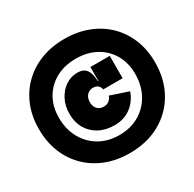

<svg xmlns="http://www.w3.org/2000/svg" viewBox="-171 -966 1173 1160"><g transform="rotate(-30 416.0 -386.0)"><path d="M416 -784Q506 -784 580.2 -755.2Q654.5 -726.5 708.5 -673.5Q762.5 -620.5 791.8 -548Q821 -475.5 821 -388Q821 -270 770 -179.8Q719 -89.5 627.8 -38.8Q536.5 12 416 12Q326 12 251.8 -17Q177.5 -46 123.5 -99.5Q69.5 -153 40.2 -226.2Q11 -299.5 11 -388Q11 -475.5 40.2 -548Q69.5 -620.5 123.5 -673.5Q177.5 -726.5 251.8 -755.2Q326 -784 416 -784ZM416 -114Q494.5 -114 554.5 -149Q614.5 -184 648.2 -245.8Q682 -307.5 682 -388Q682 -464.5 648.2 -522.8Q614.5 -581 554.5 -613.5Q494.5 -646 416 -646Q337.5 -646 277.5 -613.5Q217.5 -581 183.8 -522.8Q150 -464.5 150 -388Q150 -307.5 183.8 -245.8Q217.5 -184 277.5 -149Q337.5 -114 416 -114ZM421 -180Q359 -180 313.2 -204.8Q267.5 -229.5 242.2 -273.2Q217 -317 217 -374Q217 -431 239.8 -474.8Q262.5 -518.5 300 -543.2Q337.5 -568 381 -568Q413.5 -568 431.2 -554.5Q449 -541 456.2 -516.8Q463.5 -492.5 465 -460H481L468 -402Q464.5 -420 452.2 -431Q440 -442 419 -442Q401 -442 387.5 -433.5Q374 -425 366.5 -410Q359 -395 359 -375.5Q359 -355.5 366.2 -341Q373.5 -326.5 387 -318.2Q400.5 -310 419 -310Q441 -310 456.2 -321.5Q471.5 -333 478 -353L603 -311Q581.5 -250.5 534 -215.2Q486.5 -180 421 -180ZM468 -402V-558H603V-402Z"/></g></svg>

Font: Hepta Slab Black
Style: Regular
Weight: 900
Designer: Michael LaGattuta
Foundry: Michael LaGattuta
Version: Version 1.102